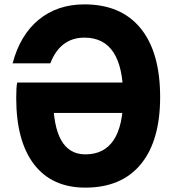

<svg xmlns="http://www.w3.org/2000/svg" viewBox="-20 -839 790 878"><path d="M605.1 -322.6H168.2L223.2 -391.9Q223.2 -262.5 259.9 -197.8Q296.6 -133.1 370.3 -133.1Q456.4 -133.1 499.9 -198.7Q543.3 -264.3 543.3 -395.2Q543.3 -531.2 499.1 -599.1Q454.9 -666.9 366 -666.9Q310.9 -666.9 271.8 -637.4Q232.7 -608 210.1 -549.3H37.7Q71.9 -679 157.2 -749Q242.5 -819 366 -819Q533.9 -819 623.1 -709.4Q712.3 -599.8 712.3 -395.2Q712.3 -195.5 624 -88.2Q535.7 19 370.3 19Q217.6 19 135.9 -87.2Q54.2 -193.4 54.2 -391.4Q54.2 -413.4 55.2 -432.2Q56.2 -451.1 58.7 -461.7H605.1Z"/></svg>

Font: Martian Mono SemiExpanded
Style: Regular
Weight: 400
Width: 6
Monospace: yes
Designer: Roman Shamin
Foundry: Evil Martians
Version: Version 1.000